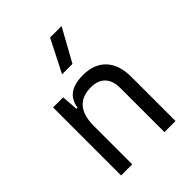

<svg xmlns="http://www.w3.org/2000/svg" viewBox="-224 -914 1033 1033"><g transform="rotate(-45 293.0 -397.5)"><path d="M415.5 0H500V-336.9C500 -458 435.5 -527.3 322.3 -527.3C235.4 -527.3 188.5 -493.2 178.2 -423.8H169.4L162.6 -517.6H85.9V0H170.4V-291.5C170.4 -397.9 216.3 -450.7 307.6 -450.7C376 -450.7 415.5 -409.7 415.5 -337.4ZM246.1 -609.4H325.2L427.7 -794.9H340.3Z"/></g></svg>

Font: Cascadia Mono PL SemiLight
Style: Regular
Weight: 350
Monospace: yes
Designer: Aaron Bell
Foundry: Saja Typeworks
Version: Version 2404.023